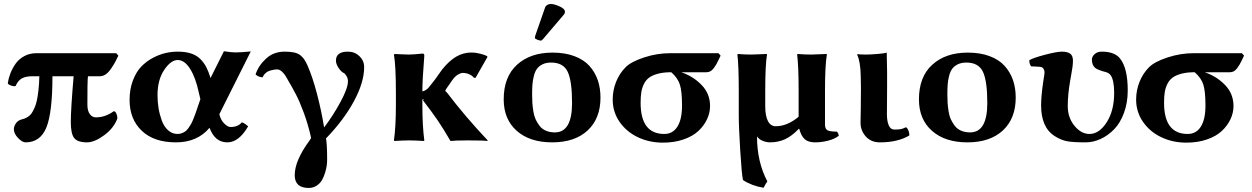

<svg xmlns="http://www.w3.org/2000/svg" viewBox="-20 -702 6259 960"><path d="M561 -436H162.1C139.6 -436 119.4 -431.2 101.3 -421.4C83.3 -411.6 68.8 -398.9 57.9 -383.3C47 -367.7 38.3 -351.6 32 -335.2C25.6 -318.8 21.3 -302.4 19 -286.1C19.7 -281.9 25 -278 34.9 -274.4C44.8 -270.8 52.6 -270 58.1 -272C65.6 -289.6 75.7 -302.1 88.4 -309.6C101.1 -317.1 119.6 -320.8 144 -320.8H176.8C176.1 -294.4 174.6 -270.7 172.1 -249.5C169.7 -228.4 166.8 -210.7 163.6 -196.5C160.3 -182.4 156.1 -169.8 150.9 -158.9C145.7 -148 140.9 -139.6 136.5 -133.5C132.1 -127.5 126.5 -122.4 119.9 -118.2C113.2 -113.9 107.7 -111 103.3 -109.4C98.9 -107.7 93.4 -106.1 86.9 -104.5C75.2 -101.2 66 -94.7 59.3 -85C52.7 -75.2 49.3 -65.3 49.3 -55.2C49.3 -41.2 56.2 -26.9 70.1 -12.2C83.9 2.4 96.5 9.8 107.9 9.8C157.1 9.8 191.7 -15.1 211.9 -64.7C232.1 -114.3 242.2 -199.7 242.2 -320.8H348.1C338.7 -210.1 334 -133.8 334 -91.8C334 -53.1 339.6 -26.4 350.8 -12C362.1 2.5 383.5 9.8 415 9.8C440.1 9.8 468.8 -2.1 501 -25.9C533.2 -49.6 555.2 -77.6 566.9 -109.9C566.9 -118.7 565.2 -126.8 561.8 -134.3C558.3 -141.8 554 -145.7 548.8 -146C520.8 -125.5 490.9 -115.2 459 -115.2C446.9 -115.2 436.9 -120.7 429 -131.6C421 -142.5 417 -158 417 -178.2C417 -253.1 417.5 -295.7 418.5 -306.2C419.1 -311.4 419.6 -316.2 419.9 -320.8H480C490.1 -320.8 499.8 -324.1 509.3 -330.8C518.7 -337.5 527.7 -347.2 536.1 -359.9C544.6 -372.6 551.1 -383.1 555.7 -391.4C560.2 -399.7 565.6 -410.5 571.8 -423.8Z M981.9 -206.1 968.8 -168 958 -136.2C955.4 -129.1 951.8 -119.7 947.3 -108.2C942.7 -96.6 938.7 -87.9 935.3 -82C931.9 -76.2 927.6 -69.5 922.4 -62C917.2 -54.5 912 -49 907 -45.4C901.9 -41.8 896.1 -38.7 889.4 -36.1C882.7 -33.5 875.5 -32.2 867.7 -32.2C849.8 -32.2 834 -38.4 820.3 -50.8C806.6 -63.2 796.1 -79.4 788.8 -99.6C781.5 -119.8 776.1 -140.5 772.7 -161.6C769.3 -182.8 767.6 -204.3 767.6 -226.1C767.6 -276.9 778.6 -318.8 800.8 -352.1C822.9 -385.3 845.5 -401.9 868.7 -401.9C891.4 -401.9 912 -387.2 930.4 -357.9C948.8 -328.6 963.2 -289.7 973.6 -241.2ZM868.7 -443.8C848.5 -443.8 828 -441.5 807.4 -436.8C786.7 -432 765.4 -423.8 743.4 -412.1C721.4 -400.4 702.1 -385.7 685.3 -367.9C668.5 -350.2 654.8 -327 644 -298.3C633.3 -269.7 627.9 -237.6 627.9 -202.1C627.9 -138.3 648.2 -87.1 688.7 -48.3C729.2 -9.6 786.3 9.8 859.9 9.8C930.8 9.8 986.8 -14.5 1027.8 -63C1045.4 -14.5 1075 9.8 1116.7 9.8C1155.1 9.8 1189.8 -16.9 1220.7 -70.3C1207.4 -82 1196.8 -88.7 1189 -90.3C1176.6 -74.7 1157.6 -66.9 1131.8 -66.9C1124 -66.9 1114.2 -72.3 1102.3 -83.3C1090.4 -94.2 1081.9 -110 1076.7 -130.9L1233.9 -444.8C1202 -441.6 1176.3 -439.9 1156.7 -439.9C1144.4 -439.9 1125.3 -441.9 1099.6 -445.8L1032.7 -312C1026.2 -333.5 1019 -351.7 1011.2 -366.7C1003.4 -381.7 993.3 -395.3 981 -407.5C968.6 -419.7 953.1 -428.8 934.6 -434.8C916 -440.8 894 -443.8 868.7 -443.8Z M1800.8 -366.2C1800.8 -387.7 1792.9 -406 1777.1 -421.1C1761.3 -436.3 1742.2 -443.8 1719.7 -443.8C1679.7 -443.8 1659.7 -428.9 1659.7 -398.9C1659.7 -387.9 1664 -375.8 1672.6 -362.8C1681.2 -349.8 1689.9 -341.1 1698.7 -336.9C1703 -335 1707.5 -330 1712.4 -322C1717.3 -314 1719.7 -305.3 1719.7 -295.9C1719.7 -272.5 1707.2 -237.7 1682.1 -191.7C1657.1 -145.6 1629.9 -103.4 1600.6 -64.9C1591.5 -120.9 1579.6 -176.9 1564.9 -232.9C1550.3 -288.6 1534.8 -335 1518.6 -372.1C1512.7 -385.4 1507.3 -395.8 1502.4 -403.3C1497.9 -410.5 1491.5 -417.6 1483.2 -424.6C1474.9 -431.6 1464.2 -436.5 1451.2 -439.5C1438.2 -442.4 1422 -443.8 1402.8 -443.8C1366.7 -443.8 1336 -432.4 1310.8 -409.4C1285.6 -386.5 1267.9 -360 1257.8 -330.1C1266.6 -321 1278.3 -316.1 1293 -315.4C1296.9 -324.5 1302.4 -332 1309.6 -337.9C1316.7 -343.8 1324.5 -347.7 1333 -349.9C1341.5 -352 1348 -353.4 1352.5 -354C1357.1 -354.7 1361.5 -355 1365.7 -355C1373.5 -355 1381.3 -351.5 1389.2 -344.5C1397 -337.5 1403.5 -329.6 1408.7 -320.8C1429.9 -284.7 1446.5 -255 1458.7 -231.9C1470.9 -208.8 1484.3 -177.7 1498.8 -138.7C1513.3 -99.6 1525.6 -57.5 1535.6 -12.2L1528.8 -1C1478.7 66.7 1453.6 125 1453.6 173.8C1453.6 216.5 1477.1 237.8 1523.9 237.8C1538.6 237.8 1551.7 234 1563.2 226.3C1574.8 218.7 1583.7 209.3 1590.1 198.2C1596.4 187.2 1601.6 174.7 1605.7 160.9C1609.8 147.1 1612.5 134.9 1613.8 124.5C1615.1 114.1 1615.7 104.7 1615.7 96.2C1615.7 44.8 1613.8 9.4 1609.9 -9.8C1669.4 -71.3 1716.1 -133.5 1750 -196.5C1783.9 -259.5 1800.8 -316.1 1800.8 -366.2Z M2215.8 -237.8C2214.5 -239.4 2213.2 -240.8 2211.9 -241.9C2210.6 -243.1 2209.6 -243.8 2209 -244.1C2208.3 -244.5 2207.8 -245 2207.5 -245.6C2207.2 -246.3 2207 -247.1 2207 -248C2207 -250.7 2208.3 -253.7 2210.9 -257.3L2240.7 -300.3C2250.2 -313.6 2259.7 -323.2 2269.3 -328.9C2278.9 -334.6 2287.1 -337.4 2293.9 -337.4C2305 -337.4 2315.8 -335.1 2326.2 -330.6C2336.6 -326 2344.4 -320.1 2349.6 -313H2357.9L2417.5 -417.5L2414.6 -421.9C2405.8 -426.4 2393.7 -430.5 2378.4 -434.1C2363.1 -437.7 2349.6 -439.5 2337.9 -439.5C2310.9 -439.5 2285.6 -432.8 2262.2 -419.4C2238.8 -406.1 2215.3 -384.9 2191.9 -356L2181.6 -341.8L2156.7 -306.6C2146.6 -293.3 2138.3 -282.7 2131.8 -274.9C2127 -268.7 2123.1 -264.2 2120.4 -261.2C2117.6 -258.3 2113.5 -255 2108.2 -251.5C2102.8 -247.9 2097.3 -245.8 2091.8 -245.1V-246.1C2091.8 -283.2 2095.1 -342.4 2101.6 -423.8C2101.6 -430.7 2098.6 -434.1 2092.8 -434.1C2061.2 -430.8 2038.1 -429.2 2023.4 -429.2C2013.3 -429.2 1999.9 -429.7 1983.2 -430.7C1966.4 -431.6 1956.2 -432.1 1952.6 -432.1L1949.7 -428.2C1956.2 -392.4 1959.5 -328 1959.5 -234.9V-180.2C1959.5 -105.3 1956.2 -45.2 1949.7 0L1951.7 2.9C1981.6 1 2006.2 0 2025.4 0C2045.2 0 2070 1 2099.6 2.9L2101.6 0C2095.1 -47.5 2091.8 -107.6 2091.8 -180.2V-205.1H2097.2C2099.4 -204.8 2099.9 -204.3 2098.6 -203.6C2095.4 -201.7 2094.4 -200.2 2095.7 -199.2C2126 -159.8 2150 -127.2 2167.7 -101.3C2185.5 -75.4 2207 -40.7 2232.4 2.9C2247.7 1 2276.5 0 2318.8 0C2375.2 0 2407.7 1 2416.5 2.9L2418.5 0C2344.9 -77.8 2277.3 -157.1 2215.8 -237.8Z M2498.5 -205.1C2498.5 -138.7 2520.3 -86.3 2563.7 -47.9C2607.2 -9.4 2666.2 9.8 2740.7 9.8C2816.6 9.8 2875.8 -10.2 2918.5 -50C2961.1 -89.9 2982.4 -144.5 2982.4 -213.9C2982.4 -246.1 2977.8 -275.6 2968.5 -302.2C2959.2 -328.9 2945.1 -352.6 2926.3 -373.3C2907.4 -394 2882.3 -410.1 2851.1 -421.6C2819.8 -433.2 2783.7 -439 2742.7 -439C2668.8 -439 2609.6 -418.8 2565.2 -378.4C2520.8 -338.1 2498.5 -280.3 2498.5 -205.1ZM2735.4 -389.2C2776.4 -389.2 2804.1 -373.7 2818.6 -342.8C2833.1 -311.8 2840.3 -259.9 2840.3 -187C2840.3 -89 2811.7 -40 2754.4 -40C2737.8 -40 2723 -42.8 2710 -48.3C2696.9 -53.9 2686.4 -61.8 2678.5 -72C2670.5 -82.3 2663.8 -93.2 2658.4 -104.7C2653.1 -116.3 2649.2 -129.8 2646.7 -145.3C2644.3 -160.7 2642.7 -174.6 2641.8 -187C2641 -199.4 2640.6 -213.1 2640.6 -228C2640.6 -247.9 2641.1 -264.7 2642.1 -278.6C2643.1 -292.4 2645.4 -306.8 2649.2 -321.8C2652.9 -336.8 2658.1 -348.8 2664.8 -357.9C2671.5 -367 2680.7 -374.5 2692.6 -380.4C2704.5 -386.2 2718.8 -389.2 2735.4 -389.2ZM2733.4 -682.1C2727.5 -682.1 2721.9 -680.6 2716.6 -677.5C2711.2 -674.4 2707.5 -670.2 2705.6 -665L2655.8 -522C2654.8 -519 2654.3 -516.1 2654.3 -513.2C2654.3 -509.9 2658.2 -506.8 2666 -503.7C2673.8 -500.6 2680 -499 2684.6 -499C2687.2 -499 2690.8 -501.6 2695.3 -506.8L2799.3 -628.9C2802.9 -632.8 2804.7 -637.9 2804.7 -644C2804.7 -653.2 2795.8 -661.8 2778.1 -669.9C2760.3 -678.1 2745.4 -682.1 2733.4 -682.1Z M3512.2 -340.8C3519.4 -340.8 3525.9 -342.4 3531.7 -345.5C3537.6 -348.6 3543.1 -353.6 3548.3 -360.6C3553.5 -367.6 3557.7 -373.8 3560.8 -379.2C3563.9 -384.5 3567.9 -392.3 3572.8 -402.3L3583 -423.8L3572.3 -436H3331.1C3287.1 -436 3243.6 -429 3200.4 -414.8C3157.3 -400.6 3126.6 -384.4 3108.4 -366.2C3087.6 -345.4 3071.5 -320.8 3060.3 -292.5C3049.1 -264.2 3043.5 -234.7 3043.5 -204.1C3043.5 -163.1 3054.9 -126.1 3077.6 -93C3100.4 -60 3130.9 -34.3 3168.9 -16.1C3207 2.1 3248.9 11.2 3294.4 11.2C3332.5 11.2 3367 5.9 3397.9 -4.9C3428.9 -15.6 3453.7 -29.9 3472.4 -47.6C3491.1 -65.3 3505.5 -84.9 3515.4 -106.2C3525.3 -127.5 3530.3 -149.4 3530.3 -171.9C3530.3 -212.9 3516.2 -248 3488 -277.1C3459.9 -306.2 3425.9 -327.5 3386.2 -340.8ZM3301.3 -32.2C3222.5 -32.2 3183.1 -84.1 3183.1 -188C3183.1 -208.5 3184.2 -226.1 3186.5 -240.7C3188.8 -255.4 3193.3 -269.4 3200 -282.7C3206.6 -296.1 3215.6 -306.7 3226.8 -314.7C3238 -322.7 3252.8 -329 3271 -333.7C3289.2 -338.5 3311 -340.8 3336.4 -340.8C3358.2 -321.6 3372.6 -300.8 3379.6 -278.3C3386.6 -255.9 3390.1 -221.4 3390.1 -174.8C3390.1 -128.3 3382.4 -92.9 3366.9 -68.6C3351.5 -44.4 3329.6 -32.2 3301.3 -32.2Z M3806.2 -248C3806.2 -333.3 3809.1 -393.7 3814.9 -429.2L3814 -432.1L3736.8 -429.2C3714 -429.2 3691.4 -430.2 3668.9 -432.1L3667 -429.2C3671.5 -391.8 3673.8 -331.7 3673.8 -249V-129.9C3673.8 -86.9 3676.3 -26.4 3681.2 51.5C3686 129.5 3690.6 178.4 3694.8 198.2C3724.8 217.8 3759.1 230.6 3797.9 236.8C3806 221.2 3812.3 210.6 3816.9 205.1C3782.4 140.3 3765.1 65.3 3765.1 -20C3771 -10.6 3780.3 -3.3 3793 2C3805.7 7.2 3818 9.8 3830.1 9.8C3857.7 9.8 3883.1 4.4 3906 -6.3C3929 -17.1 3951.7 -34.3 3974.1 -58.1H3976.1C3982.9 -33 3992.4 -15.5 4004.4 -5.4C4016.4 4.7 4033.4 9.8 4055.2 9.8C4076.7 9.8 4098.3 7 4120.1 1.5C4141.9 -4.1 4159.8 -12.2 4173.8 -22.9C4172.9 -32.4 4169.6 -39.4 4164.1 -43.9C4141.9 -43.9 4126.5 -46.1 4117.9 -50.3C4109.3 -54.5 4105 -64.5 4105 -80.1V-249C4105 -331.7 4108.1 -391.8 4114.3 -429.2L4113.3 -432.1L4036.1 -429.2C4013.3 -429.2 3990.7 -430.2 3968.3 -432.1L3965.8 -429.2C3970.7 -389.2 3973.1 -329.4 3973.1 -250V-118.2C3935.1 -86.6 3897 -70.8 3858.9 -70.8C3841.6 -70.8 3828.5 -79.5 3819.6 -96.9C3810.6 -114.3 3806.2 -139 3806.2 -170.9Z M4284.7 -261.2C4285 -237.8 4284.7 -203.9 4283.9 -159.4C4283.1 -115 4282.7 -91.1 4282.7 -87.9C4282.7 -62.2 4291.4 -39.5 4308.8 -19.8C4326.3 -0.1 4349.9 9.8 4379.9 9.8C4439.5 9.8 4488.4 -1.8 4526.9 -24.9C4526.9 -33.4 4525.3 -41.5 4522.2 -49.3C4519.1 -57.1 4515 -62.7 4509.8 -65.9C4499.3 -60.7 4490.6 -57.5 4483.6 -56.2C4476.6 -54.9 4466 -54.2 4451.7 -54.2C4439 -54.2 4429.6 -61.4 4423.6 -75.7C4417.6 -90 4414.6 -108.4 4414.6 -130.9C4414.6 -138.3 4414.7 -158.1 4415 -190.2C4415.4 -222.2 4415.5 -249.5 4415.5 -272V-342.8C4415.5 -364.3 4414.9 -396.3 4413.6 -439C4406.7 -436.4 4391.2 -434.1 4366.9 -432.1C4342.7 -430.2 4324.2 -429.2 4311.5 -429.2C4290 -429.2 4275.4 -429.9 4267.6 -431.2L4265.6 -429.2C4276.7 -406.1 4282.7 -370.3 4283.7 -321.8Z M4574.7 -205.1C4574.7 -138.7 4596.4 -86.3 4639.9 -47.9C4683.3 -9.4 4742.4 9.8 4816.9 9.8C4892.7 9.8 4952 -10.2 4994.6 -50C5037.3 -89.9 5058.6 -144.5 5058.6 -213.9C5058.6 -246.1 5054 -275.6 5044.7 -302.2C5035.4 -328.9 5021.3 -352.6 5002.4 -373.3C4983.6 -394 4958.5 -410.1 4927.2 -421.6C4896 -433.2 4859.9 -439 4818.8 -439C4745 -439 4685.8 -418.8 4641.4 -378.4C4596.9 -338.1 4574.7 -280.3 4574.7 -205.1ZM4811.5 -389.2C4852.5 -389.2 4880.3 -373.7 4894.8 -342.8C4909.3 -311.8 4916.5 -259.9 4916.5 -187C4916.5 -89 4887.9 -40 4830.6 -40C4814 -40 4799.2 -42.8 4786.1 -48.3C4773.1 -53.9 4762.6 -61.8 4754.6 -72C4746.7 -82.3 4740 -93.2 4734.6 -104.7C4729.2 -116.3 4725.3 -129.8 4722.9 -145.3C4720.5 -160.7 4718.8 -174.6 4718 -187C4717.2 -199.4 4716.8 -213.1 4716.8 -228C4716.8 -247.9 4717.3 -264.7 4718.3 -278.6C4719.2 -292.4 4721.6 -306.8 4725.3 -321.8C4729.1 -336.8 4734.3 -348.8 4741 -357.9C4747.6 -367 4756.9 -374.5 4768.8 -380.4C4780.7 -386.2 4794.9 -389.2 4811.5 -389.2Z M5618.7 -250C5618.7 -324.9 5605.6 -378.3 5579.6 -410.2C5561.4 -432.6 5531.1 -443.8 5488.8 -443.8C5474.1 -443.8 5462.2 -439.7 5453.1 -431.4C5444 -423.1 5439.5 -413.9 5439.5 -403.8C5439.5 -385.9 5444.8 -372.2 5455.6 -362.8C5462.7 -356.9 5476.1 -351.1 5495.6 -345.2C5495.9 -345.2 5497.8 -344.7 5501.2 -343.8C5504.6 -342.8 5507 -342.1 5508.3 -341.8C5509.6 -341.5 5511.8 -340.7 5514.9 -339.6C5518 -338.5 5520.4 -337.3 5522.2 -336.2C5524 -335 5526 -333.5 5528.1 -331.5C5530.2 -329.6 5532.1 -327.5 5533.7 -325.2C5545.1 -308.3 5550.8 -279.1 5550.8 -237.8C5550.8 -178.5 5538.4 -129.6 5513.7 -90.8C5488.6 -51.8 5460 -32.2 5427.7 -32.2C5399.7 -32.2 5374.6 -45.8 5352.3 -73C5330 -100.2 5318.8 -133.1 5318.8 -171.9C5318.8 -209.6 5322.8 -251.3 5330.6 -296.9C5331.5 -303.7 5333.4 -314.3 5336.2 -328.6C5338.9 -342.9 5341.1 -355.8 5342.5 -367.2C5344 -378.6 5344.7 -389.2 5344.7 -398.9C5344.7 -415.2 5340.2 -426.8 5331.1 -433.6C5321.9 -440.4 5308.1 -443.8 5289.6 -443.8C5272.6 -443.8 5244.4 -438.6 5204.8 -428.2C5165.3 -417.8 5139.2 -408.7 5126.5 -400.9C5126.5 -387.9 5129.6 -377.6 5135.7 -370.1C5137.7 -370.1 5143.2 -370 5152.3 -369.6C5161.5 -369.3 5169.4 -368.8 5176.3 -368.2C5183.1 -367.5 5187.8 -366.5 5190.4 -365.2C5193.7 -363.6 5196.5 -360.4 5199 -355.7C5201.4 -351 5202.6 -346 5202.6 -340.8C5202.6 -335.3 5201.7 -327.3 5199.7 -316.9C5197.8 -306.5 5196.5 -297.9 5195.8 -291C5189 -244.5 5185.5 -205.7 5185.5 -174.8C5185.5 -100.9 5208.5 -49.6 5254.4 -21C5275.6 -7.6 5296.2 0.8 5316.4 4.4C5336.9 8 5367.4 9.8 5407.7 9.8C5433.4 9.8 5458.7 4.1 5483.4 -7.3C5508.1 -18.7 5530.7 -34.9 5551 -55.9C5571.4 -76.9 5587.7 -104.3 5600.1 -138.2C5612.5 -172 5618.7 -209.3 5618.7 -250Z M6129.4 -340.8C6136.6 -340.8 6143.1 -342.4 6148.9 -345.5C6154.8 -348.6 6160.3 -353.6 6165.5 -360.6C6170.7 -367.6 6174.9 -373.8 6178 -379.2C6181.1 -384.5 6185.1 -392.3 6189.9 -402.3L6200.2 -423.8L6189.5 -436H5948.2C5904.3 -436 5860.8 -429 5817.6 -414.8C5774.5 -400.6 5743.8 -384.4 5725.6 -366.2C5704.8 -345.4 5688.7 -320.8 5677.5 -292.5C5666.3 -264.2 5660.6 -234.7 5660.6 -204.1C5660.6 -163.1 5672 -126.1 5694.8 -93C5717.6 -60 5748 -34.3 5786.1 -16.1C5824.2 2.1 5866 11.2 5911.6 11.2C5949.7 11.2 5984.2 5.9 6015.1 -4.9C6046.1 -15.6 6070.9 -29.9 6089.6 -47.6C6108.3 -65.3 6122.6 -84.9 6132.6 -106.2C6142.5 -127.5 6147.5 -149.4 6147.5 -171.9C6147.5 -212.9 6133.4 -248 6105.2 -277.1C6077.1 -306.2 6043.1 -327.5 6003.4 -340.8ZM5918.5 -32.2C5839.7 -32.2 5800.3 -84.1 5800.3 -188C5800.3 -208.5 5801.4 -226.1 5803.7 -240.7C5806 -255.4 5810.5 -269.4 5817.1 -282.7C5823.8 -296.1 5832.8 -306.7 5844 -314.7C5855.2 -322.7 5870 -329 5888.2 -333.7C5906.4 -338.5 5928.2 -340.8 5953.6 -340.8C5975.4 -321.6 5989.8 -300.8 5996.8 -278.3C6003.8 -255.9 6007.3 -221.4 6007.3 -174.8C6007.3 -128.3 5999.6 -92.9 5984.1 -68.6C5968.7 -44.4 5946.8 -32.2 5918.5 -32.2Z"/></svg>

Font: Linux Biolinum G
Style: Bold
Weight: 700
Designer: Philipp H. Poll
Foundry: Philipp H. Poll
Version: Version 1.1.0